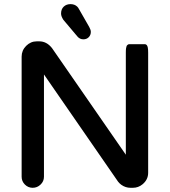

<svg xmlns="http://www.w3.org/2000/svg" viewBox="-20 -897 824 932"><path d="M85 -39.1V-622.1Q85 -652.3 106.9 -674.3Q128.9 -696.3 158.2 -696.3H170.9Q206.5 -696.3 232.4 -663.6L590.8 -146V-641.6Q590.8 -656.7 592 -663.3Q593.3 -669.9 594.5 -673.1Q595.7 -676.3 598.1 -678.2Q602.1 -682.6 607.4 -682.6H682.6Q688 -682.6 691.9 -678.7Q695.8 -674.8 697.5 -665.8Q699.2 -656.7 699.2 -641.6V-58.6Q699.2 -24.9 671.9 -2.4Q651.4 14.6 625 14.6H613.3Q589.4 14.6 568.8 0Q560.1 -6.3 553.2 -15.1L193.4 -535.6V-39.1Q193.4 -16.6 176.8 -1Q160.6 14.6 138.7 14.6Q116.7 14.6 100.8 -1.2Q85 -17.1 85 -39.1ZM420.9 -742.2Q420.9 -726.6 410.6 -716.3Q400.4 -706.1 384.8 -706.1Q367.2 -706.1 355.5 -720.2L287.6 -800.8Q276.4 -817.9 276.4 -831.1Q276.4 -852.5 289.3 -864.7Q302.2 -877 322.3 -877Q342.3 -877 355 -864.7Q359.9 -859.9 363.3 -853L413.1 -766.1Q420.9 -752.4 420.9 -742.2Z"/></svg>

Font: YuPearl-SemiBold
Style: SemiBold
Weight: 600
Designer: Max Yao
Foundry: Max-Everyday
Version: Version 1.011; ttfautohint (v1.8.3)